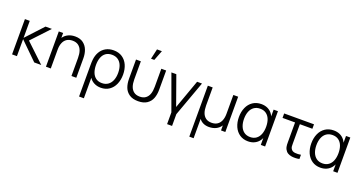

<svg xmlns="http://www.w3.org/2000/svg" viewBox="-46 -1650 5211 2761"><g transform="rotate(20 2560.0 -270.0)"><path d="M70 -540H144V-280L385 -540H483L230 -270L516 0H409L144 -260V0H69.7Z M821.8 -483.3Q770.2 -483.3 734.6 -460.2Q699 -437.2 680.6 -393.2Q662.2 -349.3 662.2 -288L610.2 -299.7Q610.2 -380.7 638.7 -437.9Q667.2 -495.2 718.1 -524.2Q769 -553.3 836.2 -553.3Q913.2 -553.3 961.6 -516.5Q1010 -479.7 1031.2 -422.8Q1052.5 -366 1052.5 -297V0H978.5V-275.7Q978.5 -340 962.7 -385.3Q946.8 -430.7 911.9 -457Q877 -483.3 821.8 -483.3ZM588.2 -540H654.5V-407H662.2V0H588.2Z M1185.8 -324.7Q1192.8 -392.5 1223.1 -444.5Q1253.3 -496.5 1305.1 -525.8Q1356.8 -555 1425.5 -555Q1502.8 -555 1557.9 -518.1Q1613 -481.2 1641.4 -416.9Q1669.8 -352.7 1669.8 -271.3Q1669.8 -189.3 1641.2 -124.3Q1612.7 -59.3 1558.6 -22.2Q1504.5 15 1431.2 15Q1373.2 15 1327.2 -8.8Q1281.3 -32.7 1255.8 -73.3V240H1182.2V-237.3Q1182.2 -266.2 1182.9 -287Q1183.7 -307.8 1185.8 -324.7ZM1594.5 -271Q1594.5 -334.8 1575.5 -383.5Q1556.5 -432.2 1518 -459.4Q1479.5 -486.7 1423.2 -486.7Q1367.2 -486.7 1329.6 -459.8Q1292 -432.8 1273.8 -384.4Q1255.5 -336 1255.5 -271.3Q1255.5 -206.3 1274 -157.4Q1292.5 -108.5 1330.1 -80.9Q1367.7 -53.3 1423.2 -53.3Q1478.5 -53.3 1517 -81.2Q1555.5 -109 1575 -158.2Q1594.5 -207.3 1594.5 -271Z M1770 -540H1844V-264.3Q1844 -200 1859.8 -154.7Q1875.7 -109.3 1910.6 -83Q1945.5 -56.7 2000.7 -56.7Q2055.8 -56.7 2090.8 -83Q2125.7 -109.3 2141.5 -154.7Q2157.3 -200 2157.3 -264.3V-540H2231.3V-246.3Q2231.3 -170.8 2209.2 -113.8Q2187.2 -56.8 2135.8 -21.8Q2084.3 13.3 2000.7 13.3Q1917 13.3 1865.6 -21.8Q1814.2 -56.8 1792.1 -113.8Q1770 -170.8 1770 -246.3ZM1968.5 -625H2018.8L2078.5 -780H2003.7Z M2507.5 0 2311.5 -540H2386.8L2545.5 -96L2704.8 -540H2779.5L2583.5 0V180H2507.5Z M2869.2 -540H2943.2V-264.3Q2943.2 -200 2959 -154.7Q2974.8 -109.3 3009.8 -83Q3044.7 -56.7 3099.8 -56.7Q3151.5 -56.7 3187.1 -79.8Q3222.7 -102.8 3241.1 -146.8Q3259.5 -190.7 3259.5 -252V-540H3333.2V0H3267.2V-76.7Q3237.7 -31.8 3190.8 -9.2Q3144 13.3 3085.5 13.3Q3036.5 13.3 2998.4 -4.3Q2960.3 -22 2935.2 -56V240H2869.2Z M3443 -270Q3443 -351.7 3471.8 -416.3Q3500.5 -481 3555.4 -518Q3610.3 -555 3685.7 -555Q3737.5 -555 3779.2 -536.2Q3820.8 -517.3 3848.9 -481.8Q3877 -446.2 3889.3 -397.3L3876 -371V-540H3942V0H3876V-170.7L3889.3 -144.3Q3877 -95 3848.2 -59.1Q3819.5 -23.2 3777.3 -4.1Q3735.2 15 3683.7 15Q3609 15 3554.6 -22.1Q3500.2 -59.2 3471.6 -123.9Q3443 -188.7 3443 -270ZM3859.3 -270.7Q3859.3 -335.2 3840.6 -383.7Q3821.8 -432.2 3784.2 -459.4Q3746.5 -486.7 3691.7 -486.7Q3636.5 -486.7 3598.1 -459.4Q3559.7 -432.2 3540.3 -383.2Q3521 -334.3 3521 -270.3Q3521 -207.8 3540.1 -158.8Q3559.2 -109.7 3597.4 -81.5Q3635.7 -53.3 3691 -53.3Q3746.2 -53.3 3783.9 -81.1Q3821.7 -108.8 3840.5 -157.8Q3859.3 -206.8 3859.3 -270.7Z M4246.7 -63.3Q4238 -80 4234 -97.4Q4230 -114.8 4229.2 -132.3Q4228.3 -149.8 4228.5 -180Q4228.7 -185.8 4228.7 -195.7V-472H4037V-540H4493.7V-472H4302V-198.3V-179.2Q4301.5 -148.5 4303.2 -132Q4305 -115.5 4313 -100.7Q4323.3 -81.8 4339.3 -72.3Q4355.3 -62.8 4378 -60.3Q4423.7 -56 4467.3 -64.3V0Q4441.5 6.5 4409 7.5Q4376.5 8.5 4351.3 4.7Q4315.3 -0.5 4289.2 -16.5Q4263 -32.5 4246.7 -63.3Z M4550.5 -270Q4550.5 -351.7 4579.2 -416.3Q4608 -481 4662.9 -518Q4717.8 -555 4793.2 -555Q4845 -555 4886.7 -536.2Q4928.3 -517.3 4956.4 -481.8Q4984.5 -446.2 4996.8 -397.3L4983.5 -371V-540H5049.5V0H4983.5V-170.7L4996.8 -144.3Q4984.5 -95 4955.8 -59.1Q4927 -23.2 4884.8 -4.1Q4842.7 15 4791.2 15Q4716.5 15 4662.1 -22.1Q4607.7 -59.2 4579.1 -123.9Q4550.5 -188.7 4550.5 -270ZM4966.8 -270.7Q4966.8 -335.2 4948.1 -383.7Q4929.3 -432.2 4891.7 -459.4Q4854 -486.7 4799.2 -486.7Q4744 -486.7 4705.6 -459.4Q4667.2 -432.2 4647.8 -383.2Q4628.5 -334.3 4628.5 -270.3Q4628.5 -207.8 4647.6 -158.8Q4666.7 -109.7 4704.9 -81.5Q4743.2 -53.3 4798.5 -53.3Q4853.7 -53.3 4891.4 -81.1Q4929.2 -108.8 4948 -157.8Q4966.8 -206.8 4966.8 -270.7Z"/></g></svg>

Font: Tap Sans
Style: Regular
Weight: 400
Designer: Tap Payments
Foundry: Tap Payments
Version: Version 1.001;Glyphs 3.1.2 (3151)